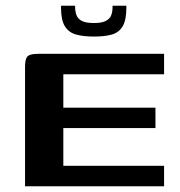

<svg xmlns="http://www.w3.org/2000/svg" viewBox="-20 -647 624 667"><path d="M67 0V-415Q67 -442 75.5 -451Q84 -460 112 -460H550V-389H200V-273H520V-202H200V-71H550V0ZM307 -520Q270 -520 244.5 -527Q219 -534 205.5 -555.5Q192 -577 192 -620V-627H241V-622Q241 -608 245.5 -595Q250 -582 264 -574.5Q278 -567 306 -567Q334 -567 348 -574.5Q362 -582 366.5 -594.5Q371 -607 371 -622V-627H419V-620Q419 -577 406 -555.5Q393 -534 368.5 -527Q344 -520 307 -520Z"/></svg>

Font: Genos SemiBold
Style: Regular
Weight: 600
Designer: Robert E. Leuschke
Foundry: Robert E. Leuschke
Version: Version 1.010